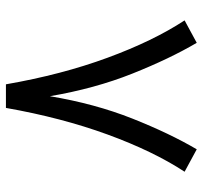

<svg xmlns="http://www.w3.org/2000/svg" viewBox="-38 -646 684 648"><g transform="rotate(90 304.0 -322.0)"><path d="M264.6 0Q231.9 -188 175 -342.5Q118.2 -497.1 48.8 -603L124.5 -644Q178.2 -552.7 228.5 -426.5Q278.8 -300.3 304.7 -148.4Q330.1 -300.3 380.1 -426.5Q430.2 -552.7 483.9 -644L559.6 -603Q490.2 -497.1 433.8 -342.5Q377.4 -188 344.2 0Z"/></g></svg>

Font: Vazir FD-WOL-UI
Style: Regular-FD-WOL-UI
Weight: 400
Designer: Saber Rastikerdar
Foundry: Saber Rastikerdar
Version: Version 30.1.0